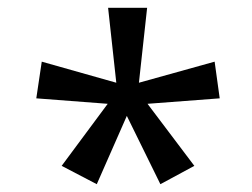

<svg xmlns="http://www.w3.org/2000/svg" viewBox="-20 -765 647 492"><path d="M138 -340 256 -499 73 -513 87 -607 278 -553 257 -745H357L336 -553L530 -607L543 -513L358 -499L478 -340L391 -293L305 -468L228 -293Z"/></svg>

Font: lhindi15
Style: Regular
Weight: 400
Designer: Jelle Bosma - Monotype Design Team
Foundry: Monotype Imaging Inc.
Version: Version 2.006